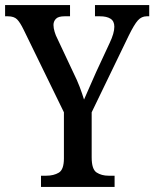

<svg xmlns="http://www.w3.org/2000/svg" viewBox="-23 -734 606 754"><path d="M138 0V-44H159Q188 -44 208 -56Q228 -68 228 -112V-293L70 -617Q56 -646 44 -658Q32 -670 8 -670H-3V-714H252V-670H230Q206 -670 196.5 -660Q187 -650 187 -636Q187 -624 191.5 -609Q196 -594 202 -583L265 -449Q280 -419 290 -392.5Q300 -366 307 -343Q316 -364 328.5 -392Q341 -420 355 -452L408 -566Q426 -604 426 -629Q426 -651 411 -660.5Q396 -670 370 -670H350V-714H563V-670H553Q533 -670 518.5 -654Q504 -638 482 -593L337 -293V-116Q337 -69 356.5 -56.5Q376 -44 403 -44H427V0Z"/></svg>

Font: Noto Serif Armenian Condensed Medium
Style: Regular
Weight: 500
Width: 3
Designer: Monotype Design Team
Foundry: Monotype Imaging Inc.
Version: Version 2.008; ttfautohint (v1.8.4.7-5d5b)